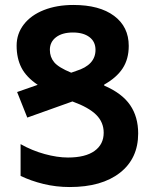

<svg xmlns="http://www.w3.org/2000/svg" viewBox="-20 -744 620 774"><path d="M537 -206Q537 -105 463.5 -47.5Q390 10 261 10Q206 10 155 -2.5Q104 -15 63 -35V-163Q109 -137 160 -123Q211 -109 254 -109Q324 -109 361 -135.5Q398 -162 398 -209Q398 -251 368 -281Q338 -311 272 -335L90 -270L49 -373L132 -402Q86 -433 66.5 -471Q47 -509 47 -560Q47 -608 76 -645.5Q105 -683 157 -703.5Q209 -724 276 -724Q381 -724 440 -680Q499 -636 499 -559Q499 -506 474.5 -468.5Q450 -431 400 -403V-399Q472 -368 504.5 -320.5Q537 -273 537 -206ZM365 -543Q365 -576 340.5 -594.5Q316 -613 274 -613Q231 -613 206 -594Q181 -575 181 -543Q181 -514 198.5 -493Q216 -472 267 -451L287 -458Q365 -482 365 -543Z"/></svg>

Font: Noto Sans Armenian SmBd Narrow
Style: Regular
Weight: 600
Width: 4
Designer: Monotype Design team
Foundry: Monotype Imaging Inc.
Version: Version 1.000